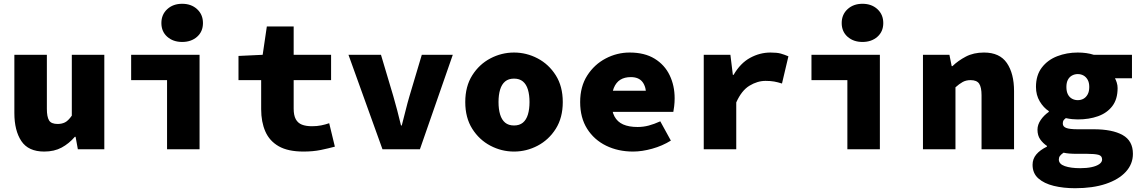

<svg xmlns="http://www.w3.org/2000/svg" viewBox="-20 -790 6040 1016"><path d="M214 12Q130 12 93 -43.5Q56 -99 56 -192V-500H228V-214Q228 -172 239.5 -153Q251 -134 285 -134Q307 -134 324 -142.5Q341 -151 360 -178V-500H532V0H392L380 -66H376Q345 -30 306 -9Q267 12 214 12Z M864 0V-366H674V-500H1036V0ZM944 -568Q896 -568 865 -595.5Q834 -623 834 -668Q834 -713 865 -741.5Q896 -770 944 -770Q992 -770 1023 -741.5Q1054 -713 1054 -668Q1054 -623 1023 -595.5Q992 -568 944 -568Z M1586 12Q1504 12 1455 -16Q1406 -44 1384 -94.5Q1362 -145 1362 -212V-366H1242V-494L1370 -500L1392 -650H1534V-500H1732V-366H1534V-215Q1534 -180 1545 -159.5Q1556 -139 1577.5 -130.5Q1599 -122 1631 -122Q1657 -122 1679.5 -126.5Q1702 -131 1722 -138L1752 -14Q1719 -5 1678 3.5Q1637 12 1586 12Z M2004 0 1824 -500H1996L2061 -282Q2072 -245 2082 -206Q2092 -167 2102 -126H2106Q2117 -167 2126.5 -206Q2136 -245 2147 -282L2212 -500H2376L2202 0Z M2700 12Q2634 12 2575 -19Q2516 -50 2479 -108.5Q2442 -167 2442 -250Q2442 -333 2479 -391.5Q2516 -450 2575 -481Q2634 -512 2700 -512Q2766 -512 2825 -481Q2884 -450 2921 -391.5Q2958 -333 2958 -250Q2958 -167 2921 -108.5Q2884 -50 2825 -19Q2766 12 2700 12ZM2700 -126Q2729 -126 2747 -141Q2765 -156 2773.5 -184Q2782 -212 2782 -250Q2782 -288 2773.5 -316Q2765 -344 2747 -359Q2729 -374 2700 -374Q2671 -374 2653 -359Q2635 -344 2626.5 -316Q2618 -288 2618 -250Q2618 -212 2626.5 -184Q2635 -156 2653 -141Q2671 -126 2700 -126Z M3330 12Q3251 12 3187.5 -19Q3124 -50 3087 -108.5Q3050 -167 3050 -250Q3050 -332 3087.5 -390.5Q3125 -449 3185 -480.5Q3245 -512 3312 -512Q3391 -512 3444 -479.5Q3497 -447 3523.5 -392Q3550 -337 3550 -270Q3550 -248 3547.5 -227.5Q3545 -207 3543 -198H3180V-310H3424L3400 -280Q3400 -330 3380 -356Q3360 -382 3318 -382Q3285 -382 3262.5 -368Q3240 -354 3228 -324.5Q3216 -295 3216 -250Q3216 -203 3231.5 -174Q3247 -145 3277.5 -131.5Q3308 -118 3354 -118Q3384 -118 3412.5 -125.5Q3441 -133 3474 -148L3530 -46Q3485 -18 3431 -3Q3377 12 3330 12Z M3704 0V-500H3845L3858 -394H3862Q3898 -456 3949.5 -484Q4001 -512 4057 -512Q4092 -512 4111.5 -506.5Q4131 -501 4152 -492L4118 -348Q4096 -355 4077 -358.5Q4058 -362 4031 -362Q3988 -362 3946 -336.5Q3904 -311 3876 -248V0Z M4464 0V-366H4274V-500H4636V0ZM4544 -568Q4496 -568 4465 -595.5Q4434 -623 4434 -668Q4434 -713 4465 -741.5Q4496 -770 4544 -770Q4592 -770 4623 -741.5Q4654 -713 4654 -668Q4654 -623 4623 -595.5Q4592 -568 4544 -568Z M4864 0V-500H5004L5016 -440H5020Q5050 -469 5091 -490.5Q5132 -512 5187 -512Q5270 -512 5308 -456.5Q5346 -401 5346 -308V0H5174V-286Q5174 -328 5161.5 -347Q5149 -366 5116 -366Q5092 -366 5074 -356Q5056 -346 5036 -328V0Z M5669 206Q5607 206 5556 193.5Q5505 181 5474.5 154Q5444 127 5444 82Q5444 51 5463.5 27.5Q5483 4 5520 -14V-18Q5499 -32 5484.5 -52.5Q5470 -73 5470 -104Q5470 -130 5487 -155Q5504 -180 5530 -198V-202Q5502 -220 5482 -253.5Q5462 -287 5462 -330Q5462 -392 5493 -432.5Q5524 -473 5574.5 -492.5Q5625 -512 5683 -512Q5731 -512 5768 -500H5970V-376H5880Q5885 -367 5889.5 -353Q5894 -339 5894 -324Q5894 -265 5866 -228.5Q5838 -192 5790.5 -175Q5743 -158 5683 -158Q5670 -158 5654 -159.5Q5638 -161 5620 -165Q5611 -158 5607.5 -152.5Q5604 -147 5604 -136Q5604 -120 5622 -113Q5640 -106 5682 -106H5767Q5866 -106 5920.5 -75.5Q5975 -45 5975 24Q5975 78 5937.5 119Q5900 160 5831.5 183Q5763 206 5669 206ZM5683 -260Q5700 -260 5713.5 -267.5Q5727 -275 5735.5 -290.5Q5744 -306 5744 -330Q5744 -353 5735.5 -368Q5727 -383 5713.5 -390.5Q5700 -398 5683 -398Q5667 -398 5653 -390.5Q5639 -383 5631 -368Q5623 -353 5623 -330Q5623 -306 5631 -290.5Q5639 -275 5653 -267.5Q5667 -260 5683 -260ZM5696 100Q5730 100 5756 94.5Q5782 89 5797 78.5Q5812 68 5812 54Q5812 34 5792 29Q5772 24 5734 24H5684Q5655 24 5638 22.5Q5621 21 5608 18Q5595 27 5589 35Q5583 43 5583 54Q5583 78 5614.5 89Q5646 100 5696 100Z"/></svg>

Font: Source Code Pro ExtraLight Black
Style: Regular
Weight: 900
Monospace: yes
Version: Version 1.018;hotconv 1.0.116;makeotfexe 2.5.65601